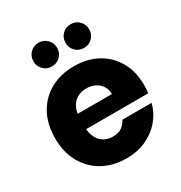

<svg xmlns="http://www.w3.org/2000/svg" viewBox="-181 -900 978 1037"><g transform="rotate(-30 308.0 -381.5)"><path d="M177.8 -238.3 178.3 -332.9H413.5Q413 -355.9 404.7 -373.5Q396.4 -391.1 381.7 -403.5Q367.1 -415.9 348 -422.3Q329 -428.6 307.5 -428.6Q275.6 -428.6 250.6 -414.2Q225.6 -399.8 211.5 -372Q197.3 -344.3 197.3 -303.5V-254.7Q197.3 -213.2 211.7 -185.4Q226.1 -157.6 250.5 -144.2Q274.9 -130.9 304.1 -130.9Q340.7 -130.9 361.4 -146.7Q382.1 -162.6 392.9 -184.6H575Q561.6 -130.3 525.2 -86.8Q488.9 -43.3 434.2 -17.7Q379.5 7.9 309.9 7.9Q228.2 7.9 164.7 -26.8Q101.1 -61.5 64.5 -126.3Q28 -191.1 28 -279.2Q28 -367.8 64.1 -432Q100.1 -496.3 163.7 -531.1Q227.3 -565.8 309.9 -565.8Q392.1 -565.8 454.4 -531.8Q516.8 -497.8 552.6 -435.5Q588.5 -373.2 588.5 -287.9Q588.5 -276.1 587.7 -263.4Q587 -250.7 585 -238.3ZM207.7 -623.7Q176.9 -623.7 155.7 -644.9Q134.5 -666.1 134.5 -696.9Q134.5 -728.8 155.7 -750Q176.9 -771.2 207.7 -771.2Q239.5 -771.2 260.7 -750Q281.9 -728.8 281.9 -696.9Q281.9 -666.1 260.7 -644.9Q239.5 -623.7 207.7 -623.7ZM407.7 -623.7Q376.9 -623.7 355.7 -644.9Q334.5 -666.1 334.5 -696.9Q334.5 -728.8 355.7 -750Q376.9 -771.2 407.7 -771.2Q439.5 -771.2 460.7 -750Q481.9 -728.8 481.9 -696.9Q481.9 -666.1 460.7 -644.9Q439.5 -623.7 407.7 -623.7Z"/></g></svg>

Font: Poppins Variable
Style: Regular
Weight: 100
Designer: Jonny Pinhorn
Foundry: Indian Type Foundry
Version: Version 6.000